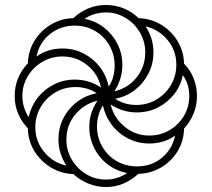

<svg xmlns="http://www.w3.org/2000/svg" viewBox="-20 -743 851 772"><path d="M406 9Q369 9 335 -5Q301 -19 275 -43Q225 -45 184 -70Q143 -95 118 -136Q93 -177 92 -227Q67 -253 53 -286Q39 -319 39 -357Q39 -395 53 -429Q67 -463 92 -488Q94 -540 119.5 -580.5Q145 -621 186 -645Q227 -669 275 -670Q301 -695 334.5 -709Q368 -723 406 -723Q444 -723 478 -709Q512 -695 537 -670Q589 -668 630 -642.5Q671 -617 695 -576Q719 -535 720 -487Q745 -462 758.5 -428Q772 -394 772 -357Q772 -319 758 -285.5Q744 -252 720 -226Q719 -175 693.5 -134Q668 -93 626.5 -69Q585 -45 536 -44Q511 -20 477.5 -5.5Q444 9 406 9ZM247 -77Q232 -100 223.5 -126.5Q215 -153 215 -182Q215 -229 235 -268Q255 -307 290 -333.5Q325 -360 369 -368Q350 -381 328 -387Q306 -393 284 -393Q238 -393 201 -370.5Q164 -348 143 -311.5Q122 -275 122 -231Q122 -175 157.5 -132Q193 -89 247 -77ZM406 -21Q430 -21 451.5 -28Q473 -35 491 -47Q447 -56 412.5 -82.5Q378 -109 358.5 -148.5Q339 -188 339 -232Q339 -261 347 -287Q355 -313 372 -338Q319 -326 283 -283Q247 -240 247 -182Q247 -138 268.5 -101.5Q290 -65 326 -43Q362 -21 406 -21ZM95 -272Q105 -316 131.5 -350Q158 -384 197 -403.5Q236 -423 281 -423Q338 -423 386 -391Q375 -445 331.5 -480.5Q288 -516 231 -516Q187 -516 150.5 -494.5Q114 -473 92 -437Q70 -401 70 -357Q70 -333 76.5 -312Q83 -291 95 -272ZM531 -74Q590 -74 631.5 -109Q673 -144 684 -198Q663 -182 636 -174Q609 -166 580 -166Q535 -166 495.5 -186Q456 -206 429.5 -241Q403 -276 394 -319Q382 -301 376 -279Q370 -257 370 -235Q370 -190 391.5 -153Q413 -116 449.5 -95Q486 -74 531 -74ZM417 -395Q430 -414 435.5 -435.5Q441 -457 441 -479Q441 -524 419.5 -561Q398 -598 361.5 -619Q325 -640 280 -640Q224 -640 181 -606Q138 -572 127 -516Q149 -532 175.5 -540Q202 -548 231 -548Q277 -548 316 -528Q355 -508 381.5 -473.5Q408 -439 417 -395ZM580 -198Q625 -198 661.5 -219.5Q698 -241 719.5 -277Q741 -313 741 -357Q741 -381 734.5 -402Q728 -423 715 -441Q707 -398 680 -364Q653 -330 614.5 -310.5Q576 -291 530 -291Q473 -291 425 -323Q437 -270 480.5 -234Q524 -198 580 -198ZM440 -376Q494 -388 529 -431.5Q564 -475 564 -532Q564 -576 542.5 -612.5Q521 -649 485 -671Q449 -693 406 -693Q383 -693 360.5 -686.5Q338 -680 320 -667Q364 -659 398.5 -632Q433 -605 452.5 -566Q472 -527 472 -482Q472 -454 464 -427.5Q456 -401 440 -376ZM527 -321Q574 -321 610.5 -343.5Q647 -366 668 -402.5Q689 -439 689 -483Q689 -540 653.5 -582.5Q618 -625 565 -637Q581 -614 589 -587.5Q597 -561 597 -532Q597 -486 576.5 -446.5Q556 -407 521.5 -380.5Q487 -354 443 -346Q462 -333 483.5 -327Q505 -321 527 -321Z"/></svg>

Font: Noto Sans Armenian ExtraLight
Style: Regular
Weight: 250
Designer: Monotype Design Team
Foundry: Monotype Imaging Inc.
Version: Version 2.007